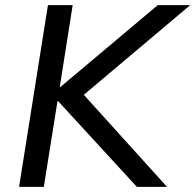

<svg xmlns="http://www.w3.org/2000/svg" viewBox="-20 -725 758 745"><path d="M54 0 166 -705H262L212 -388H215L592 -705H718L279 -335L280 -385L628 0H511L206 -332H203L150 0Z"/></svg>

Font: Nunito Sans 10pt Medium
Style: Italic
Weight: 500
Italic angle: -9°
Designer: Vernon Adams
Foundry: Vernon Adams
Version: Version 3.101;gftools[0.9.27]